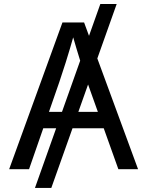

<svg xmlns="http://www.w3.org/2000/svg" viewBox="-20 -839 730 952"><path d="M558.6 -819.3 234.4 92.8H153.3L477.5 -819.3ZM25.4 0 289.6 -727.5H397L664.6 0H566.9L412.6 -431.6Q398.4 -471.7 379.6 -531.5Q360.8 -591.3 334 -684.1H351.6Q325.2 -590.3 305.9 -529.5Q286.6 -468.8 273.9 -431.6L124 0ZM158.2 -203.1V-284.2H531.7V-203.1Z"/></svg>

Font: Adwaita Sans
Style: Regular
Weight: 400
Designer: Rasmus Andersson
Foundry: rsms
Version: Version 4.001;git-9221beed3